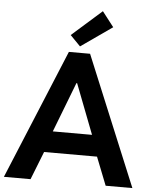

<svg xmlns="http://www.w3.org/2000/svg" viewBox="-63 -1011 837 1062"><g transform="rotate(5 355.5 -480.0)"><path d="M296.9 -719.7H414.6L712.4 0H564L502.4 -156.2H208.5L147 0H-1ZM298.8 -813.5 464.8 -960.4 529.3 -877 355.5 -755.4ZM464.4 -273.9 357.4 -551.3H353.5L246.6 -273.9Z"/></g></svg>

Font: Reddit Sans
Style: Bold
Weight: 700
Designer: Stephen Hutchings
Foundry: Reddit
Version: Version 1.013